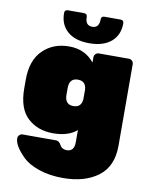

<svg xmlns="http://www.w3.org/2000/svg" viewBox="-101 -808 877 1102"><g transform="rotate(10 337.5 -256.5)"><path d="M35 -249V-300Q35 -412 95 -471Q155 -530 248 -530Q341 -530 395 -462V-493Q395 -504 403 -512Q411 -520 422 -520H597Q608 -520 616 -512Q624 -504 624 -493L625 -17Q625 103 547 161.5Q469 220 342 220Q263 220 201 198.5Q139 177 108 146Q45 84 45 41Q45 30 53 22Q61 14 72 14H267Q285 14 296.5 36.5Q308 59 337 59Q380 59 380 5V-66Q331 -23 241.5 -23Q152 -23 93.5 -77Q35 -131 35 -249ZM330 -197Q377 -197 380 -247V-301Q377 -351 330 -351Q280 -351 280 -293V-255Q280 -197 330 -197ZM398 -714Q398 -733 417 -733H511Q530 -733 530 -714Q530 -646 484.5 -607Q439 -568 357 -568Q275 -568 230 -607Q185 -646 185 -714Q185 -733 204 -733H298Q317 -733 317 -714Q317 -664 357.5 -664Q398 -664 398 -714Z"/></g></svg>

Font: Rubik One
Style: Regular
Weight: 400
Designer: Hubert and Fischer with Elvire Volk Leonovitch
Foundry: Hubert and Fischer with Elvire Volk Leonovitch
Version: Version 1.001